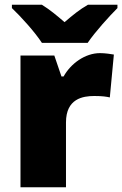

<svg xmlns="http://www.w3.org/2000/svg" viewBox="-20 -786 513 806"><path d="M156 -606H348C379 -652 439 -718 473 -752V-766H349C314 -746 286 -723 251 -693C216 -723 191 -744 156 -766H30V-752C68 -716 126 -652 156 -606ZM400 -563C337 -563 277 -519 247 -465H238L208 -553H66V0H257V-272C257 -372 328 -383 376 -383C411 -383 428 -380 441 -377L458 -557C447 -559 421 -563 400 -563Z"/></svg>

Font: Noto Sans Thai Looped Black
Style: Regular
Weight: 900
Designer: Sasikarn Vongin, Ben Mitchell
Foundry: The Fontpad Ltd
Version: Version 1.001